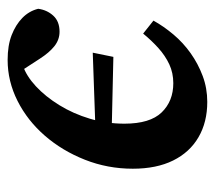

<svg xmlns="http://www.w3.org/2000/svg" viewBox="-50 -499 563 503"><g transform="rotate(-90 231.5 -247.5)"><path d="M114 -237 118 -278 345 -286 334 -232ZM216 14Q163 14 123.5 -9Q84 -32 62.5 -75.5Q41 -119 41 -181Q41 -247 64.5 -306.5Q88 -366 127.5 -411.5Q167 -457 218.5 -483Q270 -509 326 -509Q364 -509 391 -498.5Q418 -488 436 -470.5Q454 -453 460 -429Q457 -406 442 -389.5Q427 -373 400 -373Q379 -373 362 -386.5Q345 -400 329 -425L290 -485H343V-469H311Q284 -460 257 -435Q230 -410 207.5 -373.5Q185 -337 172 -293.5Q159 -250 159 -203Q159 -136 188.5 -105.5Q218 -75 265 -75Q292 -75 314.5 -85.5Q337 -96 357 -114Q377 -132 395 -154L429 -127Q414 -100 392.5 -74.5Q371 -49 343.5 -29.5Q316 -10 284 2Q252 14 216 14Z"/></g></svg>

Font: Source Serif 4 SemiBold
Style: Italic
Weight: 600
Italic angle: -12°
Designer: Frank Grießhammer
Foundry: Adobe Systems Incorporated
Version: Version 4.004;hotconv 1.0.116;makeotfexe 2.5.65601